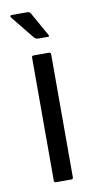

<svg xmlns="http://www.w3.org/2000/svg" viewBox="-76 -668 357 704"><g transform="rotate(-10 102.0 -316.0)"><path d="M138 -7Q138 0 131 0H74Q67 0 67 -7V-465Q67 -472 74 -472H131Q138 -472 138 -465ZM101 -530Q94 -530 87 -536L16 -624Q14 -627 15.5 -629.5Q17 -632 19 -632H77Q82 -632 85.5 -630.5Q89 -629 91 -625L140 -538Q145 -530 138 -530Z"/></g></svg>

Font: Glory Thin
Style: Regular
Weight: 400
Version: Version 1.011